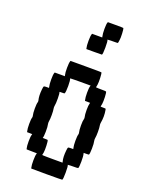

<svg xmlns="http://www.w3.org/2000/svg" viewBox="-156 -872 727 976"><g transform="rotate(20 208.0 -383.5)"><path d="M140.6 -546.9 141.6 -549.8H225.1Q308.1 -549.8 309.1 -548.8Q312 -543.9 313 -520Q314 -496.1 312 -482.4Q309.6 -468.8 309.1 -467.8H312.5Q315.9 -467.3 322.3 -467Q328.6 -466.8 335.9 -466.8Q363.3 -466.8 364.7 -465.3Q367.7 -460.4 368.7 -436.8Q369.6 -413.1 367.7 -399.4Q365.2 -385.3 364.7 -384.3Q363.8 -383.3 377.9 -383.3Q391.6 -383.3 392.6 -382.3Q393.1 -381.8 394 -376.5Q400.4 -342.8 393.6 -306.2Q392.6 -299.8 393.6 -293.9Q396 -281.2 396 -258.3Q396 -235.4 393.6 -223.1Q392.6 -216.8 393.6 -210.4Q397 -195.8 396.5 -167.7Q396 -139.6 392.6 -134.3Q391.6 -133.3 377.9 -133.3H364.3L365.2 -128.9Q368.7 -116.7 368.4 -86.9Q368.2 -57.1 364.7 -51.3Q363.3 -49.8 335.9 -49.8Q328.6 -49.8 322.3 -49.6Q315.9 -49.3 312.5 -48.8H309.1Q313 -42 312.7 -6.8Q312.5 28.3 308.6 32.2Q307.6 33.2 224.6 33.2L141.1 32.7L140.1 28.8Q136.7 16.1 137 -10.3Q137.2 -36.6 140.6 -46.4L141.6 -49.8L113.8 -50.3L85.9 -50.8L84.5 -54.7Q81.1 -67.4 81.3 -93.5Q81.5 -119.6 85 -129.4L85.9 -133.3L72.3 -133.8H58.1L57.1 -137.7Q53.7 -150.4 53.7 -176.8Q53.7 -203.1 57.1 -212.9Q58.1 -216.8 57.1 -221.2Q53.7 -234.4 53.7 -260Q53.7 -285.6 57.1 -295.9Q58.1 -299.8 57.1 -304.7Q50.8 -327.6 54.7 -364.3Q56.2 -378.9 58.1 -381.1Q60.1 -383.3 72.3 -383.3H85.9L85 -387.7Q81.5 -401.4 81.5 -427.7Q81.5 -454.1 85 -463.4L86.4 -466.8H113.8H141.6L140.1 -471.2Q136.7 -484.4 137 -511Q137.2 -537.6 140.6 -546.9ZM279.3 -462.9 280.8 -466.8H225.1Q210.9 -466.8 197.5 -466.6Q184.1 -466.3 176.8 -466.1Q169.4 -465.8 169.9 -465.3Q174.3 -457.5 174.3 -425.8Q174.3 -392.1 169.9 -384.3Q168.9 -383.3 155.8 -383.3Q141.6 -383.3 142.6 -382.3Q146 -377 146.2 -348.6Q146.5 -320.3 143.6 -306.2Q142.6 -299.8 143.6 -293.9Q146 -281.2 146 -258.3Q146 -235.4 143.6 -223.1Q142.6 -216.8 143.6 -210.4Q147 -195.8 146.5 -167.7Q146 -139.6 142.6 -134.3Q141.6 -133.3 155.8 -133.3Q168.9 -133.3 169.9 -132.3Q172.9 -127.4 173.8 -103.8Q174.8 -80.1 172.9 -65.9Q170.9 -52.7 169.9 -51.3Q169.4 -50.8 176.8 -50.5Q184.1 -50.3 197.5 -50Q210.9 -49.8 225.1 -49.8H280.3L279.3 -54.7Q272.9 -77.6 276.9 -114.3Q278.3 -128.9 280.3 -131.1Q282.2 -133.3 294.4 -133.3H308.1L307.1 -137.7Q303.7 -150.9 303.7 -176.8Q303.7 -202.6 307.1 -212.9Q308.1 -216.8 307.1 -221.2Q303.7 -234.4 303.7 -260Q303.7 -285.6 307.1 -295.9Q308.1 -299.8 307.1 -304.7Q303.7 -317.9 303.7 -343.5Q303.7 -369.1 307.1 -379.4L308.1 -383.3L294.4 -383.8H280.3L279.3 -387.7Q275.9 -400.4 275.9 -426.5Q275.9 -452.6 279.3 -462.9ZM251.5 -796.9 252.9 -799.8H294.4Q335.9 -799.8 336.9 -798.8Q339.4 -794.4 340.6 -770.3Q341.8 -746.1 339.8 -733.9Q339.4 -732.9 338.9 -729.2Q338.4 -725.6 338.4 -724.6Q337.4 -718.3 336.9 -717.8Q335.9 -716.8 308.1 -716.8Q305.2 -716.8 302 -716.8Q298.8 -716.8 296.1 -716.6Q293.5 -716.3 291 -716.3Q288.6 -716.3 286.9 -716.1Q285.2 -715.8 283.7 -715.8Q282.2 -715.8 281.7 -715.8L281.2 -715.3Q285.2 -708.5 284.9 -673.3Q284.7 -638.2 280.8 -634.3Q280.3 -633.8 238.3 -633.8H196.8L195.8 -637.7Q192.4 -650.4 192.6 -677.5Q192.9 -704.6 196.3 -713.4L197.3 -716.8H225.1H252.4L251.5 -721.2Q248 -734.9 248 -761.2Q248 -787.6 251.5 -796.9Z"/></g></svg>

Font: VT323
Style: Regular
Weight: 400
Monospace: yes
Version: Version 001.002